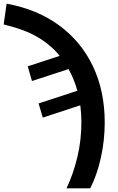

<svg xmlns="http://www.w3.org/2000/svg" viewBox="-111 -785 641 1045"><path d="M251 240Q288 162 310 70.5Q332 -21 332 -121Q332 -165 326 -212L122 -145L99 -222L310 -291Q293 -354 262 -409L63 -344L40 -424L214 -481Q166 -540 95.5 -582Q25 -624 -91 -652L-75 -765Q90 -735 210 -647.5Q330 -560 394.5 -425Q459 -290 459 -118Q459 -21 438 73.5Q417 168 380 240Z"/></svg>

Font: Noto Sans SemiBold
Style: Regular
Weight: 600
Designer: Monotype Design Team
Foundry: Monotype Imaging Inc.
Version: Version 2.007